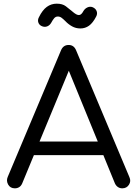

<svg xmlns="http://www.w3.org/2000/svg" viewBox="-20 -1026 743 1046"><path d="M61 0Q36 0 24.5 -20.5Q13 -41 22 -62L312 -751Q324 -781 354 -781Q383 -781 395 -751L685 -61Q695 -39 682.5 -19.5Q670 0 646 0Q633 0 622.5 -7Q612 -14 606 -27L340 -677H370L101 -27Q95 -13 84.5 -6.5Q74 0 61 0ZM123 -181 156 -255H557L591 -181ZM418 -871Q393 -871 372.5 -882.5Q352 -894 337 -910Q324 -923 315 -929.5Q306 -936 295 -936Q283 -936 275 -926.5Q267 -917 259 -902Q251 -888 237.5 -882.5Q224 -877 209 -883Q194 -889 189 -903Q184 -917 192 -932Q211 -971 235 -988.5Q259 -1006 289 -1006Q320 -1006 338.5 -992Q357 -978 371 -966Q386 -953 394.5 -948.5Q403 -944 410 -944Q423 -944 434 -965Q442 -979 456 -985.5Q470 -992 484 -987Q501 -980 506.5 -965.5Q512 -951 504 -936Q486 -901 465 -886Q444 -871 418 -871Z"/></svg>

Font: Comfortaa Medium
Style: Regular
Weight: 500
Designer: Johan Aakerlund
Foundry: Johan Aakerlund
Version: Version 3.104; ttfautohint (v1.8.1.43-b0c9)